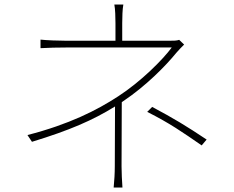

<svg xmlns="http://www.w3.org/2000/svg" viewBox="-20 -805 1040 853"><path d="M528 -356C627 -422 716 -512 763 -570C774 -583 787 -596 798 -607L776 -628C766 -624 749 -624 733 -624H523V-702C523 -726 524 -765 528 -785H488C492 -765 493 -726 493 -702V-624H274C241 -624 186 -626 160 -629V-591C189 -593 241 -594 274 -594H743C704 -541 607 -443 505 -377C410 -315 288 -253 102 -205L122 -175C289 -226 393 -271 491 -332C491 -260 490 -134 490 -66C490 -35 488 -3 485 28H524C522 -3 520 -35 520 -66C520 -137 521 -268 521 -351ZM634 -308C735 -257 789 -219 876 -159L898 -185C808 -245 752 -279 656 -330Z"/></svg>

Font: Source Han Sans CN ExtraLight
Style: Regular
Weight: 250
Designer: Ryoko NISHIZUKA (kana & ideographs); Paul D. Hunt (Latin, Greek & Cyrillic); Wenlong ZHANG (bopomofo); Sandoll Communica
Foundry: Adobe Systems Incorporated
Version: Version 1.004;PS 1.004;hotconv 16.6.51;makeotf.lib2.5.65220